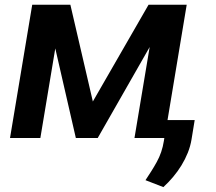

<svg xmlns="http://www.w3.org/2000/svg" viewBox="-20 -565 885 786"><path d="M111.9 -545.5H268.1L360.1 -149.5L588.1 -545.5H744.3L665.8 -73.5H777L764.2 5Q759.6 33.4 748.8 60.4Q737.9 87.4 722.7 112.2Q707.4 137.1 688.6 159.4Q669.7 181.8 648.8 201L575.6 172.6Q587.7 154.1 599.3 136Q610.8 117.9 621.4 98.7Q643.5 59.3 650.9 11.7L652.7 0H530.5L592.7 -372.5L380 0H290.5L206.3 -366.8L145.2 0H21Z"/></svg>

Font: Inter P Semi Bold
Style: Italic
Weight: 600
Italic angle: 9.39999°
Designer: Rasmus Andersson
Foundry: rsms
Version: Version 3.018;git-588b23468